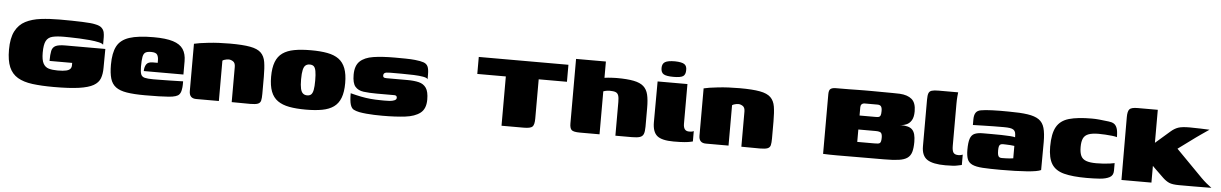

<svg xmlns="http://www.w3.org/2000/svg" viewBox="-30 -934 8442 1327"><g transform="rotate(5 4191.0 -270.5)"><path d="M351 3Q265 3 202.5 -5Q140 -13 99.5 -37Q59 -61 39.5 -106.5Q20 -152 20 -227Q20 -308 45 -356Q70 -404 115 -427Q160 -450 220.5 -457.5Q281 -465 351 -465Q440 -465 506.5 -462.5Q573 -460 597 -454Q630 -448 644 -434Q658 -420 661.5 -403Q665 -386 665 -370V-317Q660 -326 634 -332Q608 -338 572 -341.5Q536 -345 499 -346.5Q462 -348 432.5 -348.5Q403 -349 391 -349Q341 -349 311 -341.5Q281 -334 267.5 -308.5Q254 -283 254 -227Q254 -177 267 -152.5Q280 -128 305 -120.5Q330 -113 367 -113Q406 -113 426.5 -118Q447 -123 455 -133Q463 -143 463 -157Q463 -162 463 -166Q463 -170 463 -174H306Q306 -219 311.5 -244Q317 -269 338 -279.5Q359 -290 406 -290H683L682 -158Q682 -116 670.5 -85.5Q659 -55 625 -35.5Q591 -16 525 -6.5Q459 3 351 3Z M985 5Q907 5 857.5 -3Q808 -11 780.5 -31.5Q753 -52 742 -89Q731 -126 731 -185Q731 -267 755.5 -313.5Q780 -360 840.5 -380Q901 -400 1009 -400Q1094 -400 1143.5 -384.5Q1193 -369 1214.5 -336.5Q1236 -304 1236 -253V-161H961Q961 -189 973 -207.5Q985 -226 1018 -226H1052V-242Q1052 -268 1042.5 -282.5Q1033 -297 1000 -297Q974 -297 961 -289Q948 -281 943.5 -258Q939 -235 939 -189Q939 -154 945.5 -137Q952 -120 972 -115Q992 -110 1032 -110Q1048 -110 1080 -110.5Q1112 -111 1147 -111.5Q1182 -112 1208 -113Q1234 -114 1238 -114V-91Q1238 -74 1234 -53.5Q1230 -33 1220 -22Q1205 -4 1149 0.5Q1093 5 985 5Z M1339 0Q1290 0 1290 -51V-379Q1321 -387 1389.5 -394.5Q1458 -402 1538 -402Q1628 -402 1679 -392.5Q1730 -383 1754 -359.5Q1778 -336 1784.5 -296Q1791 -256 1791 -194V-75Q1791 -45 1787 -28.5Q1783 -12 1766.5 -5.5Q1750 1 1714 1L1585 0V-244Q1585 -272 1569.5 -282Q1554 -292 1539 -292Q1532 -292 1524 -290.5Q1516 -289 1508.5 -286.5Q1501 -284 1496 -280V0Z M2100 7Q2033 7 1984.5 -2Q1936 -11 1904 -33.5Q1872 -56 1856.5 -96.5Q1841 -137 1841 -199Q1841 -261 1856.5 -301.5Q1872 -342 1904 -364.5Q1936 -387 1984.5 -396Q2033 -405 2100 -405Q2166 -405 2214 -396Q2262 -387 2293 -364.5Q2324 -342 2339.5 -301.5Q2355 -261 2355 -199Q2355 -137 2339.5 -96.5Q2324 -56 2292.5 -33.5Q2261 -11 2213 -2Q2165 7 2100 7ZM2100 -92Q2118 -92 2128 -101.5Q2138 -111 2142.5 -134Q2147 -157 2147 -199Q2147 -241 2142.5 -264.5Q2138 -288 2128 -297Q2118 -306 2100 -306Q2083 -306 2071.5 -297Q2060 -288 2054.5 -264.5Q2049 -241 2049 -199Q2049 -157 2054.5 -134Q2060 -111 2071.5 -101.5Q2083 -92 2100 -92Z M2631 3Q2602 3 2573.5 2Q2545 1 2518.5 -1.5Q2492 -4 2470 -8Q2446 -13 2430.5 -21Q2415 -29 2407 -54Q2399 -79 2399 -133Q2437 -123 2472 -116Q2507 -109 2540 -106Q2573 -103 2605 -103Q2615 -103 2633.5 -102.5Q2652 -102 2671.5 -103.5Q2691 -105 2705 -111Q2719 -117 2719 -129Q2719 -138 2714 -142Q2709 -146 2701 -146H2577Q2525 -146 2487 -151Q2449 -156 2428.5 -180Q2408 -204 2408 -262Q2408 -325 2440 -355.5Q2472 -386 2532.5 -395.5Q2593 -405 2680 -405Q2712 -405 2753.5 -404.5Q2795 -404 2822 -401Q2861 -397 2882 -389.5Q2903 -382 2911.5 -364Q2920 -346 2920 -309V-275Q2916 -285 2889 -290Q2862 -295 2822.5 -296.5Q2783 -298 2739.5 -298Q2696 -298 2659 -298Q2644 -298 2633.5 -296.5Q2623 -295 2617.5 -290Q2612 -285 2612 -275Q2612 -267 2615.5 -263.5Q2619 -260 2625 -259Q2631 -258 2638 -258H2783Q2828 -258 2861 -250Q2894 -242 2912 -216Q2930 -190 2930 -135Q2930 -71 2892.5 -42Q2855 -13 2788 -5Q2721 3 2631 3Z M3259 -460H3881V-342H3685V-70Q3685 -27 3671.5 -13.5Q3658 0 3611 0H3457V-342H3259Z M4001 0Q3955 0 3942.5 -12.5Q3930 -25 3930 -57V-505H4137V-392Q4148 -394 4162 -395Q4176 -396 4191.5 -397Q4207 -398 4221 -398Q4295 -398 4340 -389Q4385 -380 4408.5 -359Q4432 -338 4440.5 -302Q4449 -266 4449 -211V-80Q4449 -46 4442 -29Q4435 -12 4416 -6Q4397 0 4361 0H4247V-234Q4247 -264 4241.5 -279.5Q4236 -295 4222 -300.5Q4208 -306 4181 -306Q4173 -306 4165 -305Q4157 -304 4149.5 -302Q4142 -300 4137 -298V0Z M4651 5Q4569 5 4536.5 -22Q4504 -49 4504 -116L4505 -399H4712V-124Q4712 -99 4721.5 -86Q4731 -73 4752 -73Q4769 -73 4775.5 -75.5Q4782 -78 4784 -79V-7Q4779 -6 4766.5 -3Q4754 0 4727 2.5Q4700 5 4651 5ZM4611 -440Q4562 -440 4543 -451.5Q4524 -463 4524 -494Q4524 -524 4544 -536Q4564 -548 4613 -548Q4660 -547 4678 -535Q4696 -523 4695 -494Q4695 -463 4678 -451.5Q4661 -440 4611 -440Z M4875 0Q4826 0 4826 -51V-379Q4857 -387 4925.5 -394.5Q4994 -402 5074 -402Q5164 -402 5215 -392.5Q5266 -383 5290 -359.5Q5314 -336 5320.5 -296Q5327 -256 5327 -194V-75Q5327 -45 5323 -28.5Q5319 -12 5302.5 -5.5Q5286 1 5250 1L5121 0V-244Q5121 -272 5105.5 -282Q5090 -292 5075 -292Q5068 -292 5060 -290.5Q5052 -289 5044.5 -286.5Q5037 -284 5032 -280V0Z M6111 1Q5999 1 5918.5 1.5Q5838 2 5782.5 2Q5727 2 5688 0V-414Q5688 -443 5700.5 -451.5Q5713 -460 5735 -460Q5792 -460 5829 -460.5Q5866 -461 5891 -461.5Q5916 -462 5937 -462Q5958 -462 5985 -462Q6016 -462 6056.5 -461.5Q6097 -461 6132 -461Q6167 -461 6180 -460Q6234 -457 6263.5 -432Q6293 -407 6293 -348Q6293 -308 6279.5 -285.5Q6266 -263 6244.5 -254Q6223 -245 6200 -245Q6232 -245 6253 -239.5Q6274 -234 6286 -221.5Q6298 -209 6303.5 -188Q6309 -167 6309 -137Q6309 -94 6301 -67Q6293 -40 6272 -25Q6251 -10 6212 -4.5Q6173 1 6111 1ZM6035 -103Q6049 -103 6058 -104Q6067 -105 6072 -108.5Q6077 -112 6079.5 -121.5Q6082 -131 6082 -147Q6082 -170 6074 -179.5Q6066 -189 6036 -189H5908Q5886 -189 5880.5 -213.5Q5875 -238 5875 -286H6029Q6041 -286 6049 -288Q6057 -290 6061 -299Q6065 -308 6065 -330Q6065 -353 6057.5 -362.5Q6050 -372 6033 -372Q6025 -372 6014 -372Q6003 -372 5992 -372Q5980 -372 5967.5 -372Q5955 -372 5942 -372Q5931 -372 5923.5 -364.5Q5916 -357 5916 -344V-103Q5937 -103 5945.5 -103Q5954 -103 5960.5 -103Q5967 -103 5982.5 -103Q5998 -103 6035 -103Z M6537 5Q6449 5 6410 -21Q6371 -47 6371 -112V-436Q6371 -466 6376.5 -480.5Q6382 -495 6398 -500Q6414 -505 6445 -505H6581Q6580 -500 6578 -476Q6576 -452 6576 -426V-134Q6576 -100 6585.5 -86.5Q6595 -73 6620 -73Q6631 -73 6639.5 -75.5Q6648 -78 6650 -79V-7Q6642 -6 6619 -0.5Q6596 5 6537 5Z M6922 3Q6844 3 6796 0Q6748 -3 6722.5 -15Q6697 -27 6688 -51Q6679 -75 6679 -115Q6679 -166 6688 -192.5Q6697 -219 6718.5 -228.5Q6740 -238 6775 -238Q6801 -238 6835.5 -238Q6870 -238 6904 -237.5Q6938 -237 6964.5 -235Q6991 -233 7000 -230Q7000 -250 6997 -262Q6994 -274 6984.5 -281Q6975 -288 6958.5 -290.5Q6942 -293 6915 -293Q6880 -293 6844 -292.5Q6808 -292 6772.5 -291Q6737 -290 6702 -289V-327Q6702 -358 6713 -374.5Q6724 -391 6749 -395Q6775 -400 6826.5 -402Q6878 -404 6941 -403Q7021 -403 7072 -395.5Q7123 -388 7151 -368.5Q7179 -349 7189.5 -311.5Q7200 -274 7200 -214L7199 -20Q7176 -8 7101 -2.5Q7026 3 6922 3ZM6921 -79Q6934 -79 6948.5 -79.5Q6963 -80 6976.5 -81Q6990 -82 7000 -84V-170Q6989 -172 6972.5 -173Q6956 -174 6941.5 -174.5Q6927 -175 6921 -175Q6911 -175 6904 -171.5Q6897 -168 6894 -158Q6891 -148 6891 -129Q6891 -109 6894 -98Q6897 -87 6903.5 -83Q6910 -79 6921 -79Z M7517 7Q7419 7 7359.5 -8.5Q7300 -24 7273.5 -66Q7247 -108 7247 -187Q7247 -277 7273.5 -324Q7300 -371 7359.5 -388Q7419 -405 7517 -405Q7543 -405 7569 -402.5Q7595 -400 7635 -395Q7656 -393 7670.5 -384.5Q7685 -376 7693 -355Q7701 -334 7701 -292Q7690 -296 7667.5 -298.5Q7645 -301 7619.5 -302.5Q7594 -304 7574 -304Q7530 -304 7504 -294.5Q7478 -285 7467.5 -263Q7457 -241 7457 -202Q7457 -164 7467.5 -141.5Q7478 -119 7504 -109.5Q7530 -100 7574 -100Q7594 -100 7619.5 -101.5Q7645 -103 7667.5 -106Q7690 -109 7701 -112V-59Q7701 -26 7675 -12.5Q7649 1 7607.5 4Q7566 7 7517 7Z M7758 0 7757 -436Q7757 -476 7769.5 -490.5Q7782 -505 7827 -505H7966V-276L8066 -363Q8091 -385 8117 -394Q8143 -403 8197 -403Q8238 -403 8272 -401.5Q8306 -400 8334 -399Q8328 -395 8312 -384Q8296 -373 8278 -360.5Q8260 -348 8246 -338L8125 -249L8309 -62Q8327 -44 8346 -28Q8365 -12 8382 0Q8322 1 8263.5 1Q8205 1 8159 1Q8111 1 8088.5 -9Q8066 -19 8044 -40L7982 -100L7966 -116V0Z"/></g></svg>

Font: Genos Thin Black
Style: Regular
Weight: 900
Version: Version 1.010